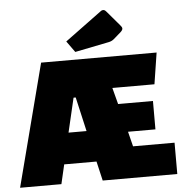

<svg xmlns="http://www.w3.org/2000/svg" viewBox="-58 -921 953 977"><g transform="rotate(-5 419.0 -432.0)"><path d="M5 0ZM167 -625H757L732 -465H517L539 -381H717V-236H577L596 -160H808V0H427L404 -99H239L216 0H5ZM367 -258 327 -433H316L275 -258ZM304 -721 493 -860Q498 -864 504 -864Q509 -864 512.5 -862Q516 -860 522 -853L585 -779Q594 -769 594 -762Q594 -754 583 -744L545 -711Q534 -702 519 -699L345 -664Z"/></g></svg>

Font: Changa Black
Style: Regular
Weight: 900
Designer: Eduardo Rodriguez Tunni
Foundry: Eduardo Rodriguez Tunni
Version: Version 2.001; ttfautohint (v1.5.10-5e6f)